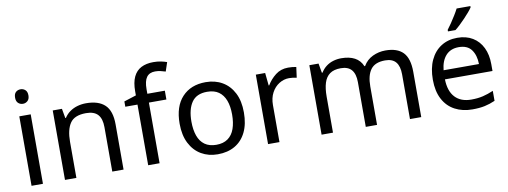

<svg xmlns="http://www.w3.org/2000/svg" viewBox="-62 -1108 3861 1459"><g transform="rotate(-10 1868.5 -378.0)"><path d="M173 -536V0H85V-536ZM130 -737Q150 -737 165.5 -723.5Q181 -710 181 -681Q181 -653 165.5 -639Q150 -625 130 -625Q108 -625 93 -639Q78 -653 78 -681Q78 -710 93 -723.5Q108 -737 130 -737Z M601 -546Q697 -546 746 -499.5Q795 -453 795 -349V0H708V-343Q708 -408 679 -440Q650 -472 588 -472Q499 -472 465 -422Q431 -372 431 -278V0H343V-536H414L427 -463H432Q450 -491 476.5 -509.5Q503 -528 535 -537Q567 -546 601 -546Z M1208 -468H1073V0H985V-468H891V-509L985 -539V-570Q985 -639 1005.5 -682Q1026 -725 1065 -745Q1104 -765 1159 -765Q1191 -765 1217.5 -759.5Q1244 -754 1263 -747L1240 -678Q1224 -683 1203 -688Q1182 -693 1160 -693Q1116 -693 1094.5 -663.5Q1073 -634 1073 -571V-536H1208Z M1771 -269Q1771 -180 1740.5 -117.5Q1710 -55 1654 -22.5Q1598 10 1521 10Q1450 10 1394.5 -22.5Q1339 -55 1307 -117.5Q1275 -180 1275 -269Q1275 -402 1342 -474Q1409 -546 1524 -546Q1597 -546 1652.5 -513.5Q1708 -481 1739.5 -419.5Q1771 -358 1771 -269ZM1366 -269Q1366 -206 1382.5 -159.5Q1399 -113 1434 -88Q1469 -63 1523 -63Q1577 -63 1612 -88Q1647 -113 1663.5 -159.5Q1680 -206 1680 -269Q1680 -333 1663 -378Q1646 -423 1611.5 -447.5Q1577 -472 1522 -472Q1440 -472 1403 -418Q1366 -364 1366 -269Z M2160 -546Q2175 -546 2192.5 -544.5Q2210 -543 2223 -540L2212 -459Q2199 -462 2183.5 -464Q2168 -466 2154 -466Q2113 -466 2077 -443.5Q2041 -421 2019.5 -380.5Q1998 -340 1998 -286V0H1910V-536H1982L1992 -438H1996Q2022 -482 2063 -514Q2104 -546 2160 -546Z M2911 -546Q3002 -546 3047 -499.5Q3092 -453 3092 -349V0H3005V-345Q3005 -408 2978.5 -440Q2952 -472 2896 -472Q2818 -472 2784.5 -427Q2751 -382 2751 -296V0H2664V-345Q2664 -408 2637 -440Q2610 -472 2554 -472Q2500 -472 2469 -449.5Q2438 -427 2424.5 -384Q2411 -341 2411 -278V0H2323V-536H2394L2407 -463H2412Q2429 -491 2453.5 -509.5Q2478 -528 2508 -537Q2538 -546 2570 -546Q2632 -546 2673.5 -524Q2715 -502 2734 -456H2739Q2766 -502 2812.5 -524Q2859 -546 2911 -546Z M3465 -546Q3534 -546 3583.5 -516Q3633 -486 3659.5 -431.5Q3686 -377 3686 -304V-251H3319Q3321 -160 3365.5 -112.5Q3410 -65 3490 -65Q3541 -65 3580.5 -74.5Q3620 -84 3662 -102V-25Q3621 -7 3581 1.5Q3541 10 3486 10Q3410 10 3351.5 -21Q3293 -52 3260.5 -113.5Q3228 -175 3228 -264Q3228 -352 3257.5 -415Q3287 -478 3340.5 -512Q3394 -546 3465 -546ZM3464 -474Q3401 -474 3364.5 -433.5Q3328 -393 3321 -321H3594Q3593 -389 3562 -431.5Q3531 -474 3464 -474ZM3606 -756Q3597 -742 3580 -722Q3563 -702 3542.5 -680.5Q3522 -659 3501.5 -639.5Q3481 -620 3463 -606H3405V-618Q3420 -637 3437.5 -663Q3455 -689 3472 -716.5Q3489 -744 3500 -766H3606Z"/></g></svg>

Font: Noto Sans Cham
Style: Regular
Weight: 400
Designer: Monotype Design Team
Foundry: Monotype Imaging Inc.
Version: Version 2.002